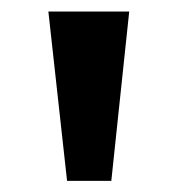

<svg xmlns="http://www.w3.org/2000/svg" viewBox="-20 -748 330 341"><path d="M99.1 -426.8 65.9 -727.5H209.5L177.7 -426.8Z"/></svg>

Font: Inter 16pt
Style: Bold
Weight: 700
Version: Version 4.001;git-66647c0bb